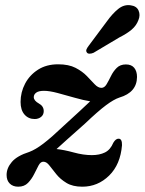

<svg xmlns="http://www.w3.org/2000/svg" viewBox="-20 -711 559 742"><path d="M451.5 -150Q445.5 -75.5 401.8 -32.5Q358 10.5 298 10.5Q261 10.5 237 -4Q213 -18.5 197.8 -37.5Q182.5 -56.5 171.2 -71.2Q160 -86 148 -86Q137 -86.5 129.2 -72Q121.5 -57.5 112 -38.2Q102.5 -19 88.2 -4.2Q74 10.5 50.5 10.5Q30 10.5 17.8 -1.5Q5.5 -13.5 5.5 -35Q5.5 -61.5 25.8 -85.2Q46 -109 93.5 -124Q117.5 -133 148.2 -156.5Q179 -180 228 -226.5Q263 -258.5 288 -281.5Q313 -304.5 328.5 -319.5Q303 -323.5 269 -333.2Q235 -343 203 -351.5Q171 -360 150 -360Q129.5 -360 120 -353Q110.5 -346 110.5 -335.5Q110.5 -322 131 -310.5Q149 -300.5 149 -281.5Q149 -267.5 138.8 -259.2Q128.5 -251 114 -251Q90 -251 74.8 -268.2Q59.5 -285.5 59.5 -317Q59.5 -354.5 77 -387.8Q94.5 -421 127 -441.8Q159.5 -462.5 204.5 -462.5Q245.5 -462.5 272 -448.8Q298.5 -435 315.8 -417Q333 -399 346 -385.2Q359 -371.5 372 -371.5Q383.5 -371.5 391.8 -385.2Q400 -399 408.8 -417Q417.5 -435 431 -448.5Q444.5 -462 466.5 -462Q488 -462 498.8 -448.8Q509.5 -435.5 509.5 -413.5Q509 -354 441.5 -334Q420 -327 389.5 -304.2Q359 -281.5 307.5 -232.5Q266.5 -196 240.8 -173.2Q215 -150.5 198.5 -135Q227.5 -132 264.8 -121.8Q302 -111.5 335 -111.5Q364.5 -111.5 385.5 -121.8Q406.5 -132 418 -159.5Q427.5 -175.5 438.5 -175Q452 -175 451.5 -150ZM392 -627Q414.5 -658.5 437 -676.5Q459.5 -694.5 485 -690.5Q508 -687.5 515.5 -670.2Q523 -653 515 -633.5Q507 -612 488.8 -596.5Q470.5 -581 441.5 -566.5L341.5 -507Q333.5 -503.5 326 -503.5Q318.5 -503.5 315.5 -508.5Q311.5 -514 314.5 -520.8Q317.5 -527.5 323 -534.5Z"/></svg>

Font: Fraunces 72pt S050 SemiBold
Style: Italic
Weight: 600
Italic angle: -16°
Version: Version 1.000; ttfautohint (v1.8.3)